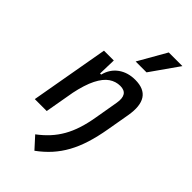

<svg xmlns="http://www.w3.org/2000/svg" viewBox="-305 -881 1195 1195"><g transform="rotate(45 293.0 -283.0)"><path d="M36.6 0 127.9 -517.6H214.4L210.9 -394L141.6 0ZM394 -527.3Q472.7 -527.3 503.4 -480.2Q534.2 -433.1 518.1 -340.3L491.7 -189Q478.5 -112.3 459 -50.3Q439.5 11.7 411.9 61.8Q384.3 111.8 347.4 152.8Q310.5 193.8 262.2 229L193.4 153.3Q234.4 122.6 265.9 88.1Q297.4 53.7 320.6 12.9Q343.8 -27.8 359.9 -77.6Q376 -127.4 386.2 -188L413.1 -344.2Q420.9 -389.2 406.5 -411.9Q392.1 -434.6 355 -434.6Q315.4 -434.6 281.7 -411.6Q248 -388.7 220.9 -335.2Q193.8 -281.7 174.8 -190.4L199.2 -399.9H220.7Q236.3 -460.9 282.7 -494.1Q329.1 -527.3 394 -527.3ZM314.9 -609.4 420.9 -794.9H541L410.6 -609.4Z"/></g></svg>

Font: Cascadia Code
Style: Italic
Weight: 400
Italic angle: -10°
Designer: Aaron Bell
Foundry: Saja Typeworks
Version: Version 2407.024